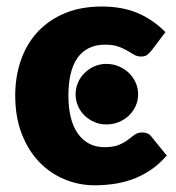

<svg xmlns="http://www.w3.org/2000/svg" viewBox="-20 -546 526 574"><path d="M25.5 0ZM433.5 -395.5Q426.5 -387 420 -382Q413.5 -377 401.5 -377Q390 -377 380.8 -382.5Q371.5 -388 360 -394.8Q348.5 -401.5 333 -407Q317.5 -412.5 294.5 -412.5Q266 -412.5 245.2 -402Q224.5 -391.5 211 -372Q197.5 -352.5 191 -324.2Q184.5 -296 184.5 -260.5Q184.5 -186 213.2 -146Q242 -106 292.5 -106Q319.5 -106 335.2 -112.8Q351 -119.5 362 -127.8Q373 -136 382.2 -143Q391.5 -150 405.5 -150Q424 -150 433.5 -136.5L478.5 -81Q454.5 -53.5 428 -36.2Q401.5 -19 373.8 -9.2Q346 0.5 318 4.2Q290 8 263.5 8Q216 8 172.8 -10Q129.5 -28 96.8 -62.2Q64 -96.5 44.8 -146.5Q25.5 -196.5 25.5 -260.5Q25.5 -316.5 42.2 -365.2Q59 -414 91.8 -449.8Q124.5 -485.5 172.8 -506Q221 -526.5 284.5 -526.5Q345.5 -526.5 391.5 -507Q437.5 -487.5 474.5 -450ZM393 -264Q393 -245.5 385.5 -229Q378 -212.5 365 -200.2Q352 -188 334.8 -181Q317.5 -174 298 -174Q279 -174 262.5 -181Q246 -188 233.2 -200.2Q220.5 -212.5 213.2 -229Q206 -245.5 206 -264Q206 -282.5 213.2 -299.2Q220.5 -316 233.2 -328.2Q246 -340.5 262.5 -347.8Q279 -355 298 -355Q317.5 -355 334.8 -347.8Q352 -340.5 365 -328.2Q378 -316 385.5 -299.2Q393 -282.5 393 -264Z"/></svg>

Font: Lato Black
Style: Regular
Weight: 900
Designer: Lukasz Dziedzic
Foundry: tyPoland Lukasz Dziedzic
Version: Version 2.007; 2014-02-27